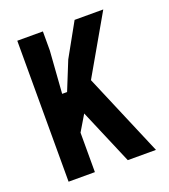

<svg xmlns="http://www.w3.org/2000/svg" viewBox="-115 -684 677 768"><g transform="rotate(-20 224.0 -300.0)"><path d="M298 0 198 -235 158 -168V0H46V-600H155V-519L142 -339H163L212 -460L290 -600H412L269 -351L418 0Z"/></g></svg>

Font: Big Shoulders Text
Style: Bold
Weight: 700
Designer: Patric King
Foundry: XO Type Co
Version: Version 1.000; ttfautohint (v1.8.2)